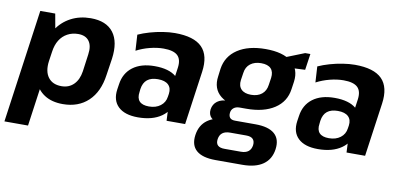

<svg xmlns="http://www.w3.org/2000/svg" viewBox="-71 -790 2503 1202"><g transform="rotate(10 1180.5 -189.5)"><path d="M343 10Q273 10 226 -20.5Q179 -51 159 -107Q139 -163 149 -239L158 -303Q170 -380 206 -435.5Q242 -491 298 -520.5Q354 -550 424 -550Q523 -550 568 -491Q613 -432 598 -323L582 -217Q567 -108 504.5 -49Q442 10 343 10ZM104 -540H199L230 -368L153 180H3ZM316 -99Q363 -99 393.5 -129.5Q424 -160 432 -214L447 -324Q455 -379 433 -409Q411 -439 364 -439Q326 -439 295.5 -422.5Q265 -406 246 -375.5Q227 -345 221 -301L212 -240Q203 -174 231 -136.5Q259 -99 316 -99Z M993 -193 1014 -340Q1021 -393 995 -417.5Q969 -442 906 -442Q865 -442 819.5 -430.5Q774 -419 734 -398L728 -499Q761 -514 801 -525.5Q841 -537 882.5 -543.5Q924 -550 959 -550Q1080 -550 1131.5 -498Q1183 -446 1168 -340L1120 0H1002ZM821 10Q737 10 695.5 -29.5Q654 -69 664 -140L669 -173Q679 -245 731.5 -284.5Q784 -324 870 -324Q961 -324 1006.5 -285.5Q1052 -247 1042 -176L1037 -142Q1027 -70 970 -30Q913 10 821 10ZM877 -69Q921 -69 950 -91Q979 -113 984 -150L987 -169Q992 -206 970.5 -226.5Q949 -247 904 -247Q861 -247 836.5 -227.5Q812 -208 806 -167L804 -148Q798 -109 816.5 -89Q835 -69 877 -69Z M1481 -161Q1371 -161 1315.5 -205.5Q1260 -250 1272 -331L1278 -379Q1290 -460 1358 -505Q1426 -550 1536 -550Q1646 -550 1701 -505Q1756 -460 1745 -379L1738 -331Q1727 -250 1659 -205.5Q1591 -161 1481 -161ZM1346 189Q1263 189 1224.5 155.5Q1186 122 1195 57Q1204 -8 1251 -41.5Q1298 -75 1382 -75H1554Q1637 -75 1675.5 -41.5Q1714 -8 1705 57Q1696 122 1648 155.5Q1600 189 1517 189ZM1494 110Q1554 110 1562 57Q1565 31 1552 17.5Q1539 4 1509 4H1407Q1345 4 1337 57Q1329 111 1392 110ZM1339 -45Q1298 -45 1277.5 -65Q1257 -85 1261 -118Q1266 -152 1291.5 -171Q1317 -190 1360 -190H1485L1481 -161H1438Q1415 -161 1400.5 -149.5Q1386 -138 1384 -118Q1382 -98 1391.5 -86.5Q1401 -75 1425 -75H1469L1465 -45ZM1494 -252Q1536 -252 1562 -273Q1588 -294 1593 -332L1600 -378Q1605 -417 1585.5 -437.5Q1566 -458 1523 -458Q1482 -458 1455 -437.5Q1428 -417 1423 -378L1416 -332Q1411 -294 1431.5 -273Q1452 -252 1494 -252ZM1632 -508 1783 -568H1816L1801 -465L1624 -457Z M2137 -193 2158 -340Q2165 -393 2139 -417.5Q2113 -442 2050 -442Q2009 -442 1963.5 -430.5Q1918 -419 1878 -398L1872 -499Q1905 -514 1945 -525.5Q1985 -537 2026.5 -543.5Q2068 -550 2103 -550Q2224 -550 2275.5 -498Q2327 -446 2312 -340L2264 0H2146ZM1965 10Q1881 10 1839.5 -29.5Q1798 -69 1808 -140L1813 -173Q1823 -245 1875.5 -284.5Q1928 -324 2014 -324Q2105 -324 2150.5 -285.5Q2196 -247 2186 -176L2181 -142Q2171 -70 2114 -30Q2057 10 1965 10ZM2021 -69Q2065 -69 2094 -91Q2123 -113 2128 -150L2131 -169Q2136 -206 2114.5 -226.5Q2093 -247 2048 -247Q2005 -247 1980.5 -227.5Q1956 -208 1950 -167L1948 -148Q1942 -109 1960.5 -89Q1979 -69 2021 -69Z"/></g></svg>

Font: Pathway Extreme SemiCondensed
Style: Bold Italic
Weight: 700
Width: 4
Italic angle: -8°
Version: Version 1.001;gftools[0.9.26]